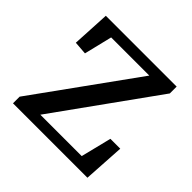

<svg xmlns="http://www.w3.org/2000/svg" viewBox="-129 -595 715 715"><g transform="rotate(45 228.0 -237.5)"><path d="M43 -475H416V-439L131 -42H349L379 -163H431L421 0H29V-35L315 -432H114L87 -321L35 -325Z"/></g></svg>

Font: Source Serif Pro
Style: Regular
Weight: 400
Designer: Frank Grießhammer
Foundry: Adobe Systems Incorporated
Version: Version 2.000;PS 1.000;hotconv 16.6.51;makeotf.lib2.5.65220